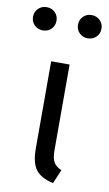

<svg xmlns="http://www.w3.org/2000/svg" viewBox="-110 -806 488 862"><g transform="rotate(10 134.0 -375.5)"><path d="M177 -526V-137Q177 -99 187 -81.5Q197 -64 223 -52L196 11Q138 -2 115.5 -33.5Q93 -65 93 -127V-526ZM236 -762Q259 -762 274.5 -747Q290 -732 290 -709Q290 -686 274.5 -671Q259 -656 236 -656Q214 -656 198.5 -671Q183 -686 183 -709Q183 -732 198.5 -747Q214 -762 236 -762ZM32 -762Q54 -762 69.5 -747Q85 -732 85 -709Q85 -686 69.5 -671Q54 -656 32 -656Q9 -656 -6.5 -671Q-22 -686 -22 -709Q-22 -732 -6.5 -747Q9 -762 32 -762Z"/></g></svg>

Font: FiraSans
Style: Regular
Weight: 350
Designer: Carrois Corporate & Edenspiekermann AG
Foundry: Carrois Corporate GbR & Edenspiekermann AG
Version: Version 3.106;PS 003.106;hotconv 1.0.70;makeotf.lib2.5.58329